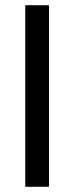

<svg xmlns="http://www.w3.org/2000/svg" viewBox="-20 -717 286 737"><path d="M77 -697H168V0H77Z"/></svg>

Font: Poppins
Style: Regular
Weight: 400
Designer: Ninad Kale (Devanagari), Jonny Pinhorn (Latin)
Version: Version 5.002